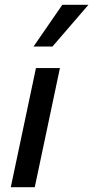

<svg xmlns="http://www.w3.org/2000/svg" viewBox="-20 -781 389 801"><path d="M25 0 130 -497H230L125 0ZM120 -587 240 -761H349L199 -587Z"/></svg>

Font: Wix Madefor Text Medium
Style: Italic
Weight: 500
Italic angle: -12°
Designer: Dalton Maag Ltd
Foundry: Dalton Maag Ltd
Version: Version 3.100